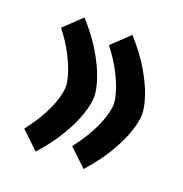

<svg xmlns="http://www.w3.org/2000/svg" viewBox="-100 -587 662 695"><g transform="rotate(20 231.0 -239.5)"><path d="M241.5 -239.7Q241.5 -266.9 228 -307.7Q214.6 -348.4 185.5 -397.6Q156.5 -446.8 110.2 -498L43 -434.2Q76.4 -391.4 95.9 -352.9Q115.5 -314.5 124.1 -285.3Q132.6 -256.1 132.6 -240.2Q132.6 -222.9 124.5 -194Q116.3 -165 96.7 -127.3Q77.1 -89.6 43 -45.3L110.2 18.6Q156.2 -32.9 185.3 -82Q214.3 -131.1 227.9 -172.1Q241.5 -213.1 241.5 -239.7ZM426.1 -239.7Q426.1 -266.9 412.6 -307.7Q399.1 -348.4 370.1 -397.6Q341.1 -446.8 294.7 -498L227.5 -434.2Q260.9 -391.4 280.5 -352.9Q300.1 -314.5 308.6 -285.3Q317.2 -256.1 317.2 -240.2Q317.2 -222.9 309 -194Q300.9 -165 281.3 -127.3Q261.7 -89.6 227.5 -45.3L294.7 18.6Q340.8 -32.9 369.8 -82Q398.8 -131.1 412.5 -172.1Q426.1 -213.1 426.1 -239.7Z"/></g></svg>

Font: Vazir Variable Regular
Style: Regular
Weight: 400
Designer: Saber Rastikerdar
Foundry: Saber Rastikerdar
Version: Version 30.1.0